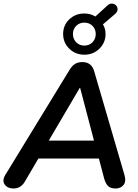

<svg xmlns="http://www.w3.org/2000/svg" viewBox="-25 -1067 789 1095"><path d="M52 8Q18 8 2 -14.5Q-14 -37 5 -69L372 -669Q386 -692 403 -702.5Q420 -713 445 -713Q497 -713 512 -661L684 -72Q696 -32 679.5 -12Q663 8 634 8Q606 8 591.5 -6Q577 -20 569 -49L539 -163H194L116 -30Q93 8 52 8ZM430 -566 253 -265H511L432 -566ZM456 -755Q405 -755 370 -789.5Q335 -824 335 -873Q335 -923 370 -956.5Q405 -990 456 -990Q491 -990 519 -973L587 -1035Q601 -1048 615 -1046.5Q629 -1045 637.5 -1035.5Q646 -1026 645.5 -1012.5Q645 -999 631 -987L562 -928Q577 -904 577 -873Q577 -824 542 -789.5Q507 -755 456 -755ZM456 -807Q484 -807 502.5 -826Q521 -845 521 -873Q521 -901 502.5 -919.5Q484 -938 456 -938Q428 -938 409.5 -919.5Q391 -901 391 -873Q391 -845 409.5 -826Q428 -807 456 -807Z"/></svg>

Font: Nunito
Style: Bold Italic
Weight: 700
Italic angle: -9°
Designer: Vernon Adams
Foundry: Vernon Adams
Version: Version 3.601; ttfautohint (v1.8.2.53-6de2)